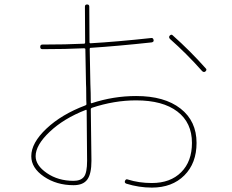

<svg xmlns="http://www.w3.org/2000/svg" viewBox="-20 -810 1040 860"><path d="M368.2 -313.5Q368.2 -320.3 363.3 -317.4Q265.6 -279.3 202.6 -219.7Q139.6 -160.2 139.6 -110.4Q139.6 -69.3 189.9 -34.7Q240.2 0 309.6 0Q341.8 0 356 -18.1Q370.1 -36.1 370.1 -89.8Q370.1 -165 368.2 -313.5ZM362.3 -337.9Q367.2 -339.8 367.2 -343.8Q366.2 -358.4 366.2 -389.2Q366.2 -419.9 365.2 -434.6Q364.3 -485.4 362.3 -589.8Q362.3 -593.8 356.4 -593.8Q275.4 -589.8 169.9 -589.8Q160.2 -589.8 160.2 -600.1Q160.2 -610.4 169.9 -610.4Q275.4 -610.4 356.4 -614.3Q361.3 -614.3 361.3 -620.1Q360.4 -672.9 360.4 -780.3Q360.4 -790 370.1 -790Q379.9 -790 379.9 -780.3Q379.9 -673.8 380.9 -621.1Q380.9 -616.2 385.7 -616.2Q502.9 -623 656.2 -639.6Q666 -641.6 668 -630.9Q669.9 -622.1 659.2 -620.1Q505.9 -603.5 385.7 -595.7Q381.8 -595.7 381.8 -590.8L384.8 -434.6Q385.7 -420.9 386.2 -393.6Q386.7 -366.2 386.7 -351.6Q386.7 -349.6 388.2 -348.1Q389.6 -346.7 390.6 -347.7Q488.3 -379.9 589.8 -379.9Q716.8 -379.9 788.6 -323.7Q860.4 -267.6 860.4 -169.9Q860.4 -79.1 805.7 -24.4Q751 30.3 660.2 30.3Q602.5 30.3 545.9 12.7Q536.1 8.8 540 0Q543.9 -9.8 552.7 -5.9Q602.5 9.8 660.2 9.8Q743.2 9.8 791.5 -38.6Q839.8 -86.9 839.8 -169.9Q839.8 -260.7 774.4 -310.5Q709 -360.4 589.8 -360.4Q491.2 -360.4 391.6 -327.1Q386.7 -325.2 386.7 -320.3Q389.6 -92.8 389.6 -89.8Q389.6 -31.2 371.1 -5.9Q352.5 19.5 309.6 19.5Q233.4 19.5 176.8 -19Q120.1 -57.6 120.1 -110.4Q120.1 -169.9 188 -233.9Q255.9 -297.9 362.3 -337.9ZM885.7 -491.2Q816.4 -569.3 741.2 -635.7Q734.4 -643.6 740.2 -650.4Q748 -658.2 753.9 -651.4Q832 -582 901.4 -503.9Q908.2 -498 900.4 -490.2Q893.6 -484.4 885.7 -491.2Z"/></svg>

Font: Rounded-L Mgen+ 2m thin
Style: Regular
Weight: 100
Designer: [Source Han Sans]
Ryoko NISHIZUKA  (kana & ideographs); Paul D. Hunt (Latin, Greek & Cyrillic); Wenlong ZHANG  (bopomofo
Version: Version 1.059.20150602